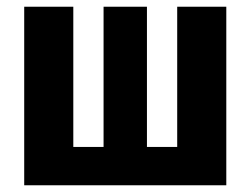

<svg xmlns="http://www.w3.org/2000/svg" viewBox="-20 -551 745 571"><path d="M653 0H52V-531H198V-114H288V-531H417V-114H507V-531H653Z"/></svg>

Font: Fira Sans Condensed
Style: Bold
Weight: 700
Width: 3
Designer: bBox Type GmbH & Carrois Corporate GbR & Edenspiekermann AG
Foundry: bBox Type GmbH & Carrois Corporate GbR & Edenspiekermann AG
Version: Version 4.301